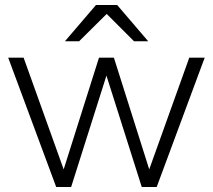

<svg xmlns="http://www.w3.org/2000/svg" viewBox="-20 -752 856 772"><path d="M550 0H610L803 -520H741L580 -71L438 -520H378L236 -71L75 -520H13L206 0H266L408 -448ZM241 -586H298L409 -696L519 -586H576L451 -732H366Z"/></svg>

Font: Aspekta 250
Style: Regular
Weight: 250
Designer: Ivo Dolenc
Version: Version 2.000